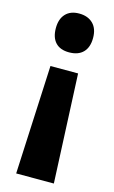

<svg xmlns="http://www.w3.org/2000/svg" viewBox="-116 -604 495 832"><g transform="rotate(15 131.5 -188.0)"><path d="M217 -471Q217 -429 195 -406.5Q173 -384 132 -384Q92 -384 71 -406.5Q50 -429 50 -471Q50 -512 71.5 -535Q93 -558 132 -558Q171 -558 194 -535.5Q217 -513 217 -471ZM70 -306H194L216 182H47Z"/></g></svg>

Font: Noto Sans Lao Looped ExtraCondensed ExtraBold
Style: Regular
Weight: 800
Width: 2
Designer: Mark Frömberg, Ben Mitchell
Foundry: The Fontpad Ltd
Version: Version 1.002; ttfautohint (v1.8.4.7-5d5b)